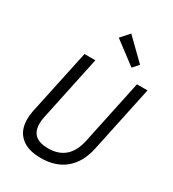

<svg xmlns="http://www.w3.org/2000/svg" viewBox="-214 -1008 1021 1135"><g transform="rotate(30 296.5 -440.5)"><path d="M246 12Q157 12 109.5 -29.5Q62 -71 62 -147Q62 -174 68 -205L163 -650H237L144 -211Q138 -184 138 -161Q138 -59 254 -59Q396 -59 428 -211L521 -650H593L497 -197Q475 -95 411 -41.5Q347 12 246 12ZM444 -719 290 -835 342 -893 479 -759Z"/></g></svg>

Font: Sometype Mono
Style: Italic
Weight: 400
Italic angle: -12°
Monospace: yes
Designer: Ryoichi Tsunekawa
Foundry: Dharma Type
Version: Version 1.000; ttfautohint (v1.8.3)